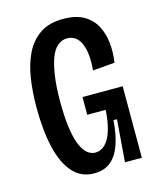

<svg xmlns="http://www.w3.org/2000/svg" viewBox="-105 -747 693 835"><g transform="rotate(-15 241.5 -330.0)"><path d="M216 12Q158 12 120.5 -30Q83 -72 65 -148.5Q47 -225 47 -330Q47 -399 56.5 -460.5Q66 -522 89.5 -569.5Q113 -617 154 -644.5Q195 -672 258 -672Q315 -672 350.5 -651.5Q386 -631 404.5 -596.5Q423 -562 427.5 -519Q432 -476 425 -430L326 -422Q330 -462 326.5 -492.5Q323 -523 313.5 -544Q304 -565 288.5 -575.5Q273 -586 253 -586Q229 -586 210 -570Q191 -554 179 -522Q167 -490 160 -441.5Q153 -393 153 -329Q153 -258 160 -209Q167 -160 179.5 -130.5Q192 -101 208.5 -87.5Q225 -74 244 -74Q270 -74 289.5 -94Q309 -114 320.5 -152Q332 -190 335 -242H252V-322H433V-230V0H357L372 -190H356Q352 -127 336 -81.5Q320 -36 291 -12Q262 12 216 12Z"/></g></svg>

Font: Bricolage Grotesque Condensed Medium
Style: Regular
Weight: 500
Width: 3
Designer: Mathieu Triay
Foundry: Atelier Triay
Version: Version 1.000;gftools[0.9.30]